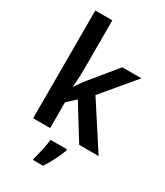

<svg xmlns="http://www.w3.org/2000/svg" viewBox="-237 -856 1011 1173"><g transform="rotate(30 269.0 -269.5)"><path d="M194 -403V-760H74V0H194V-182L253 -236L399 0H536L333 -313L525 -542H390L246 -366C226 -343 207 -315 190 -289H188C191 -326 194 -365 194 -403ZM348 71V61H232C228 104 212 172 201 209V221H272C303 174 332 115 348 71Z"/></g></svg>

Font: Noto Sans Kannada SemiCondensed SemiBold
Style: Regular
Weight: 600
Width: 4
Designer: Jelle Bosma - Monotype Design Team
Foundry: Monotype Imaging Inc.
Version: Version 2.005